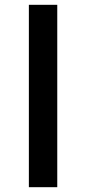

<svg xmlns="http://www.w3.org/2000/svg" viewBox="-20 -778 358 798"><path d="M100 0V-758H218V0Z"/></svg>

Font: Biryani DemiBold
Style: Regular
Weight: 600
Designer: Dan Reynolds and Mathieu Réguer
Foundry: Dan Reynolds and Mathieu Réguer
Version: Version 1.003;PS 001.003;hotconv 1.0.70;makeotf.lib2.5.58329